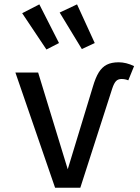

<svg xmlns="http://www.w3.org/2000/svg" viewBox="-20 -881 655 901"><path d="M238.5 0 52.3 -540.5H159L297.9 -86.7L415.9 -474.4Q428.2 -516.4 443.3 -541Q458.5 -565.6 480.8 -577.2Q503.1 -588.7 536.9 -588.7Q571.8 -588.7 609.2 -570.8L582.1 -504.1Q566.7 -510.3 550.3 -510.3Q533.8 -510.3 524.4 -500.3Q514.9 -490.3 506.7 -465.6L356.9 0ZM164.6 -860.5 256.9 -679 197.9 -648.7 84.1 -819ZM341.5 -860.5 424.6 -679 364.1 -650.8 260 -822.1Z"/></svg>

Font: Fira Code Fixed Retina
Style: Regular
Weight: 450
Monospace: yes
Designer: Carrois Corporate, Edenspiekermann AG, Nikita Prokopov
Foundry: Carrois Corporate, Edenspiekermann AG, Nikita Prokopov
Version: Version 5.002